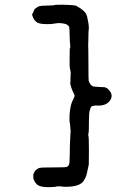

<svg xmlns="http://www.w3.org/2000/svg" viewBox="-20 -677 587 812"><path d="M245 -657Q306 -656 306 -650Q306 -650 315 -645Q329 -637 342 -622L349 -606Q348 -607 349.5 -601Q351 -595 352.5 -586.5Q354 -578 354.5 -575.5Q355 -573 355.5 -563.5Q356 -554 355 -549.5Q354 -545 354 -526Q354 -507 353.5 -503.5Q353 -500 353 -483.5Q353 -467 353.5 -464.5Q354 -462 354 -401.5Q354 -341 355 -336Q361 -315 376 -311Q382 -310 395.5 -309.5Q409 -309 413 -308.5Q417 -308 419.5 -308.5Q422 -309 428 -306Q434 -303 434 -303Q434 -303 440 -297Q462 -274 444 -250Q426 -227 384 -231L369 -228Q365 -226 363 -221Q361 -216 361.5 -215.5Q362 -215 360 -211Q356 -202 356 -161.5Q356 -121 355 -118Q352 -108 354 -102Q356 -96 356 -40.5Q356 15 355.5 18.5Q355 22 354 26Q353 30 352 34.5Q351 39 348 53.5Q345 68 341.5 74.5Q338 81 336 84Q322 113 258 113Q247 113 243 112Q239 111 230 111Q221 111 219.5 111.5Q218 112 214 113Q152 119 135 102Q118 84 121 63Q122 59 121.5 59Q121 59 124 54Q127 49 126.5 49Q126 49 128 46Q139 35 147.5 33Q156 31 206 31Q256 31 262 29Q268 27 271.5 20Q275 13 275 -22.5Q275 -58 275.5 -59Q276 -60 276.5 -82.5Q277 -105 278 -113.5Q279 -122 278.5 -125.5Q278 -129 277.5 -135.5Q277 -142 277 -142.5Q277 -143 276.5 -148.5Q276 -154 276 -155Q273 -159 274 -189Q277 -231 286 -249Q295 -267 295.5 -271Q296 -275 290.5 -285Q285 -295 280.5 -310Q276 -325 277 -326.5Q278 -328 278 -334Q278 -340 278 -347Q280 -372 278.5 -375.5Q277 -379 276.5 -384.5Q276 -390 275 -391.5Q274 -393 274.5 -432Q275 -471 275 -471Q278 -475 277 -484Q276 -493 276 -496Q276 -499 275.5 -500.5Q275 -502 274.5 -528Q274 -554 273 -560.5Q272 -567 264.5 -572Q257 -577 242.5 -578.5Q228 -580 223 -579Q218 -578 211.5 -577.5Q205 -577 201.5 -576Q198 -575 179 -575Q149 -575 138 -581.5Q127 -588 120.5 -601.5Q114 -615 116.5 -618Q119 -621 120.5 -625Q122 -629 124.5 -634.5Q127 -640 129.5 -641Q132 -642 136 -645.5Q140 -649 146.5 -651Q153 -653 181.5 -653.5Q210 -654 210 -655.5Q210 -657 245 -657Z"/></svg>

Font: TT2020 Style E
Style: Regular
Weight: 400
Version: Version 00.2